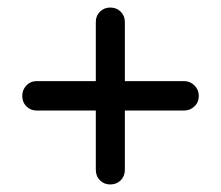

<svg xmlns="http://www.w3.org/2000/svg" viewBox="-20 -645 587 509"><path d="M272 -156Q256 -156 245 -167Q234 -178 234 -195V-352H77Q61 -352 50 -363Q39 -374 39 -391Q39 -407 50 -418.5Q61 -430 77 -430H234V-587Q234 -603 245 -614Q256 -625 272 -625Q289 -625 300 -614Q311 -603 311 -587V-430H468Q484 -430 495.5 -418.5Q507 -407 507 -391Q507 -374 495.5 -363Q484 -352 468 -352H311V-195Q311 -178 300 -167Q289 -156 272 -156Z"/></svg>

Font: Comfortaa
Style: Regular
Weight: 400
Designer: Johan Aakerlund
Foundry: Johan Aakerlund
Version: Version 3.104; ttfautohint (v1.8.1.43-b0c9)